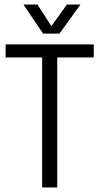

<svg xmlns="http://www.w3.org/2000/svg" viewBox="-20 -832 441 852"><path d="M171 -683 84 -812H146L208 -716L277 -812H337L244 -683ZM234 0H167V-577H5V-635H396V-577H234Z"/></svg>

Font: Gemunu Libre Light
Style: Regular
Weight: 300
Designer: Puspanada Ekanayake, Sola Matas, Pathum Egodawatta, Kosala Senevirathne
Foundry: mooniak
Version: Version 1.100